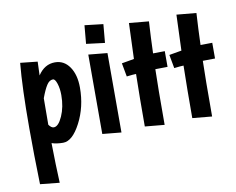

<svg xmlns="http://www.w3.org/2000/svg" viewBox="-92 -775 1404 1143"><g transform="rotate(-10 610.0 -204.0)"><path d="M71 -499 175 -488 172 -405Q212 -466 275 -466Q330 -466 363 -418Q396 -370 396 -292Q396 -176 346.5 -81Q297 14 241 14Q201 14 172 4Q174 142 179 245L62 233Q57 53 57 -105Q57 -352 71 -499ZM173 -267Q172 -215 172 -107Q187 -86 202 -86Q230 -86 254.5 -141Q279 -196 279 -267Q279 -307 269 -337.5Q259 -368 246 -368Q224 -368 207.5 -342Q191 -316 173 -267Z M479 -477 593 -466V14L479 3ZM487 -653 599 -640 589 -528 477 -542Z M682 -309 667 -391Q691 -396 742 -404Q744 -478 750 -620L869 -609Q863 -510 860 -417Q885 -418 931 -418V-323Q883 -323 857 -322Q854 -222 854 14L736 3Q736 -172 739 -314Q724 -314 682 -309Z M969 -309 954 -391Q978 -396 1029 -404Q1031 -478 1037 -620L1156 -609Q1150 -510 1147 -417Q1172 -418 1218 -418V-323Q1170 -323 1144 -322Q1141 -222 1141 14L1023 3Q1023 -172 1026 -314Q1011 -314 969 -309Z"/></g></svg>

Font: Boogaloo
Style: Regular
Weight: 400
Designer: John Vargas Beltran
Foundry: John Vargas Beltran
Version: Version 1.001